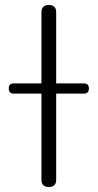

<svg xmlns="http://www.w3.org/2000/svg" viewBox="-20 -749 391 769"><path d="M176 0Q146 0 146 -29V-374H35Q15 -374 15 -395Q15 -415 35 -415H146V-700Q146 -729 176 -729Q205 -729 205 -700V-415H270H316Q336 -415 336 -395Q336 -374 316 -374H205V-29Q205 0 176 0Z"/></svg>

Font: GenSenRounded TW L
Style: Regular
Weight: 300
Version: Version 1.501;PS 1;hotconv 16.6.51;makeotf.lib2.5.65220